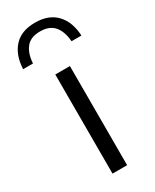

<svg xmlns="http://www.w3.org/2000/svg" viewBox="-245 -857 733 910"><g transform="rotate(-30 121.5 -402.0)"><path d="M82 0V-542.5H162V0ZM-37.5 -640.5Q-34 -716.5 6 -760Q46 -803.5 121 -803.5Q196 -803.5 237 -759.8Q278 -716 281.5 -640.5H227.5Q223.5 -695 198 -725.2Q172.5 -755.5 121 -755.5Q69.5 -755.5 44.8 -725.2Q20 -695 16.5 -640.5Z"/></g></svg>

Font: Encode Sans Semi Expanded
Style: Regular
Weight: 400
Width: 6
Designer: Multiple Designers
Foundry: Impallari Type
Version: Version 3.000; ttfautohint (v1.8.3) -l 8 -r 50 -G 200 -x 14 